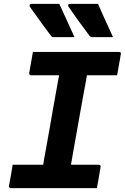

<svg xmlns="http://www.w3.org/2000/svg" viewBox="-20 -967 642 987"><path d="M285 -947Q299 -917 311.5 -889Q324 -861 336.5 -834Q349 -807 363 -776Q341 -776 326 -776Q311 -776 296 -776Q281 -776 257 -776Q251 -776 247.5 -778Q244 -780 243 -782Q221 -811 207 -830Q193 -849 182 -864.5Q171 -880 159.5 -896Q148 -912 133 -933Q131 -938 133 -942.5Q135 -947 142 -947Q174 -947 194.5 -947Q215 -947 235 -947Q255 -947 285 -947ZM484 -947Q497 -917 509.5 -889Q522 -861 534.5 -834Q547 -807 561 -776Q539 -776 524.5 -776Q510 -776 494.5 -776Q479 -776 456 -776Q450 -776 446 -778Q442 -780 441 -782Q420 -811 405.5 -830Q391 -849 380 -864.5Q369 -880 358 -896Q347 -912 332 -933Q329 -938 331 -942.5Q333 -947 341 -947Q372 -947 393 -947Q414 -947 434 -947Q454 -947 484 -947ZM337 -75H190L201 -113Q203 -129 207 -151Q211 -173 214 -189Q224 -243 233.5 -297.5Q243 -352 252.5 -406.5Q262 -461 272 -515.5Q282 -570 292 -625H439L428 -587Q426 -572 422 -551Q418 -530 415 -514Q405 -459 395 -404Q385 -349 375.5 -294Q366 -239 356 -184.5Q346 -130 337 -75ZM478 0H35Q34 0 32 -1Q30 -2 28.5 -3.5Q27 -5 26.5 -7Q26 -9 26 -11Q30 -31 33 -48.5Q36 -66 39 -83Q42 -100 45 -120H488Q492 -120 494 -118.5Q496 -117 497 -114.5Q498 -112 497 -109Q494 -90 491 -72.5Q488 -55 485 -37.5Q482 -20 478 0ZM149 -700H592Q597 -700 600 -697Q603 -694 601 -689Q599 -675 596.5 -661Q594 -647 591.5 -634Q589 -621 587 -608Q585 -595 582 -580H139Q134 -580 132 -583.5Q130 -587 130 -591Q133 -606 135 -619Q137 -632 139.5 -645.5Q142 -659 144.5 -672.5Q147 -686 149 -700Z"/></svg>

Font: RecMonoLinear Nerd Font Mono
Style: Bold Italic
Weight: 700
Italic angle: -10°
Monospace: yes
Version: Version 1.085; ttfautohint (v1.8.4.7-5d5b);Nerd Fonts 3.2.1